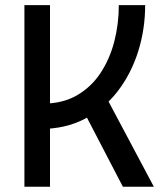

<svg xmlns="http://www.w3.org/2000/svg" viewBox="-20 -713 626 733"><path d="M134.8 -220.7 143.6 -317.4Q218.8 -317.4 273.4 -348.9Q328.1 -380.4 363.5 -433.8Q398.9 -487.3 416.3 -554.4Q433.6 -621.6 433.6 -693.4H534.2Q534.2 -601.1 507.3 -516.1Q480.5 -431.2 429.2 -364.5Q377.9 -297.9 303.7 -259.3Q229.5 -220.7 134.8 -220.7ZM73.2 0V-693.4H170.9V0ZM449.2 0 273.4 -337.9 361.3 -387.7 567.4 0Z"/></svg>

Font: Cascadia Code PL
Style: Regular
Weight: 400
Monospace: yes
Designer: Aaron Bell
Foundry: Saja Typeworks
Version: Version 2102.003